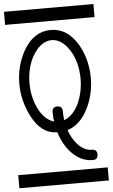

<svg xmlns="http://www.w3.org/2000/svg" viewBox="-64 -736 627 1069"><g transform="rotate(-5 250.0 -201.0)"><path d="M0 -620.8V-693.8H500V-620.8ZM0 219.2H500V292.2H0ZM449.7 143.1Q449.7 171.4 421.4 171.4Q355 171.4 303.2 116.9Q259.3 71.3 237.8 0Q148.4 0 95.2 -104.2Q50.3 -192.4 50.3 -285.2Q50.3 -387.5 98.1 -471.7Q155.3 -570.6 250 -570.6Q344.2 -570.6 401.9 -471.7Q449.7 -387.5 449.7 -285.2Q449.7 -196.8 413.1 -120.6Q370.6 -31 295.4 -6.8Q311.5 40.3 341.3 73.7Q377.9 114 421.4 114Q449.7 114 449.7 143.1ZM392.6 -285.2Q392.6 -335.2 379.9 -379.2Q365.2 -430.7 334.5 -467.8Q296.4 -513.7 250 -513.7Q203.6 -513.7 165.5 -467.8Q134.8 -430.7 120.1 -379.4Q106.9 -335.2 106.9 -285.2Q106.9 -214.8 133.8 -153.3Q166.5 -78.9 224.6 -60.8Q221.2 -87.6 221.2 -114Q221.2 -143.1 250 -143.1Q278.3 -143.1 278.3 -114Q278.3 -88.4 281.7 -63.7Q336.9 -85.2 367.7 -157Q392.6 -216.8 392.6 -285.2Z"/></g></svg>

Font: EnergyBar
Style: Regular
Weight: 400
Italic angle: -10°
Version: 1.0 2000-03-28